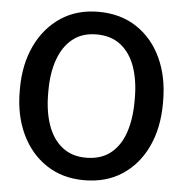

<svg xmlns="http://www.w3.org/2000/svg" viewBox="-52 -771 791 831"><g transform="rotate(5 343.5 -355.5)"><path d="M343.3 10.3Q249 10.3 179.2 -36.1Q109.4 -82.5 71 -163.8Q32.7 -245.1 32.7 -350.1V-360.8Q32.7 -465.3 71 -546.6Q109.4 -627.9 179 -674.6Q248.5 -721.2 342.8 -721.2Q439.5 -721.2 509.5 -674.6Q579.6 -627.9 617.2 -546.6Q654.8 -465.3 654.8 -360.8V-350.1Q654.8 -245.1 617.2 -163.8Q579.6 -82.5 509.8 -36.1Q439.9 10.3 343.3 10.3ZM343.3 -87.4Q407.7 -87.4 449.5 -120.4Q491.2 -153.3 511.5 -212.4Q531.7 -271.5 531.7 -350.1V-361.8Q531.7 -439 511.2 -497.8Q490.7 -556.6 448.7 -589.8Q406.7 -623 342.8 -623Q281.2 -623 239.7 -590.1Q198.2 -557.1 177.2 -498.3Q156.2 -439.5 156.2 -361.8V-350.1Q156.2 -272 177.2 -212.6Q198.2 -153.3 240 -120.4Q281.7 -87.4 343.3 -87.4Z"/></g></svg>

Font: Roboto Slab Medium
Style: Regular
Weight: 500
Designer: Google
Version: Version 2.001; ttfautohint (v1.8.3)